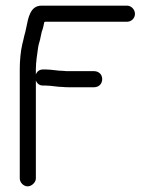

<svg xmlns="http://www.w3.org/2000/svg" viewBox="-20 -669 548 680"><path d="M107 -37V-384C112 -372 120 -366 133 -366H141C162 -366 182 -361 202 -361C209 -360 217 -360 225 -360H313C330 -360 342 -372 342 -389C342 -406 329 -417 313 -417H225C218 -417 211 -417 204 -418C184 -418 162 -423 141 -423H133C120 -423 112 -417 107 -406V-424C107 -450 112 -478 115 -501C117 -515 122 -525 124 -539L128 -557C132 -566 135 -581 137 -591C138 -591 139 -592 140 -592H430C445 -592 458 -604 458 -620C458 -635 445 -649 430 -649H127C87 -649 80 -606 73 -571L69 -553C65 -541 63 -526 59 -513C53 -487 50 -454 50 -424V-37C50 -23 63 -9 78 -9C92 -9 107 -23 107 -37Z"/></svg>

Font: Electronic
Style: Regular
Weight: 400
Version: Version 1.011